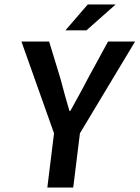

<svg xmlns="http://www.w3.org/2000/svg" viewBox="-20 -840 625 860"><path d="M192 0H308L338 -243L585 -654H464L373 -487C348 -438 322 -393 295 -343H291C276 -393 264 -438 251 -487L200 -654H76L222 -243ZM498 -820H373L273 -704H367Z"/></svg>

Font: Falling Sky
Style: Obl
Weight: 400
Designer: Paul D. Hunt
Foundry: Adobe Systems Incorporated
Version: Version 1.02